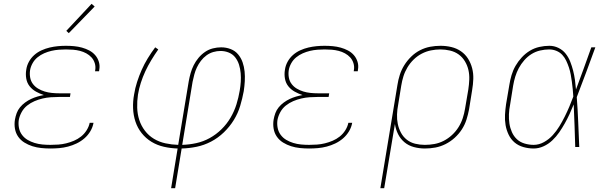

<svg xmlns="http://www.w3.org/2000/svg" viewBox="-20 -767 3190 1002"><path d="M243 8Q219 8 195 5.5Q171 3 149 -4Q127 -11 107.5 -23Q88 -35 75 -53.5Q62 -72 58 -95.5Q54 -119 58 -143Q61 -160 67 -176.5Q73 -193 84.5 -207Q96 -221 111 -232Q126 -243 142 -250.5Q158 -258 175 -263Q192 -268 209 -271Q187 -278 167.5 -289Q148 -300 134.5 -317Q121 -334 117 -357Q113 -380 117 -403Q120 -425 131 -445Q142 -465 159 -480Q176 -495 197 -504.5Q218 -514 239.5 -519Q261 -524 282 -526Q303 -528 324 -528Q346 -528 367 -526Q388 -524 408 -518.5Q428 -513 446 -503.5Q464 -494 477 -479Q490 -464 496 -444Q502 -424 498 -403Q498 -401 497.5 -399Q497 -397 497 -395H476Q476 -397 476.5 -398.5Q477 -400 477 -402Q480 -420 474.5 -437.5Q469 -455 457.5 -467.5Q446 -480 430.5 -488.5Q415 -497 397.5 -501.5Q380 -506 361.5 -507.5Q343 -509 324 -509Q306 -509 286.5 -507.5Q267 -506 248 -501.5Q229 -497 210.5 -489Q192 -481 176 -468Q160 -455 150 -437Q140 -419 137 -401Q134 -381 137.5 -362Q141 -343 152 -328.5Q163 -314 179 -304.5Q195 -295 213 -289.5Q231 -284 250.5 -282Q270 -280 290 -280H348L345 -261H287Q266 -261 245 -259.5Q224 -258 202.5 -253Q181 -248 160 -239Q139 -230 121.5 -216Q104 -202 93 -182Q82 -162 78 -141Q75 -120 79 -99.5Q83 -79 95 -63Q107 -47 124 -37Q141 -27 160.5 -21Q180 -15 201 -13Q222 -11 243 -11Q264 -11 284.5 -12.5Q305 -14 325.5 -19Q346 -24 366 -32.5Q386 -41 403 -54.5Q420 -68 432 -87Q444 -106 448 -126H468Q464 -103 451.5 -82Q439 -61 420.5 -45Q402 -29 380 -18.5Q358 -8 335 -2Q312 4 289 6Q266 8 243 8ZM339 -594 326 -606 458 -747 474 -733Z M873 215 907 8Q871 7 835.5 -1Q800 -9 770.5 -27Q741 -45 719.5 -72Q698 -99 687 -132Q676 -165 674.5 -201.5Q673 -238 680 -275Q685 -307 695.5 -339.5Q706 -372 719.5 -402.5Q733 -433 751 -462.5Q769 -492 790 -520L806 -509Q787 -482 769.5 -453Q752 -424 738.5 -395Q725 -366 715 -335Q705 -304 700 -273Q695 -239 696 -205Q697 -171 707 -140.5Q717 -110 736.5 -84.5Q756 -59 783.5 -42.5Q811 -26 843.5 -19Q876 -12 910 -11L965 -343Q969 -365 975 -386Q981 -407 991 -427Q1001 -447 1016 -465Q1031 -483 1050 -496Q1069 -509 1091 -514.5Q1113 -520 1134 -520Q1160 -520 1183.5 -511Q1207 -502 1222.5 -483.5Q1238 -465 1246 -442Q1254 -419 1256.5 -394Q1259 -369 1257.5 -343Q1256 -317 1252 -291Q1245 -253 1233.5 -214.5Q1222 -176 1200.5 -141Q1179 -106 1148.5 -76.5Q1118 -47 1081.5 -28Q1045 -9 1006 -1Q967 7 928 8L894 215ZM931 -11Q967 -12 1004 -20Q1041 -28 1074.5 -46.5Q1108 -65 1136 -92.5Q1164 -120 1183.5 -153.5Q1203 -187 1214 -222.5Q1225 -258 1231 -294Q1235 -317 1236.5 -340Q1238 -363 1236 -385.5Q1234 -408 1227.5 -429Q1221 -450 1208 -467Q1195 -484 1174.5 -492.5Q1154 -501 1131 -501Q1112 -501 1093 -495.5Q1074 -490 1057.5 -478Q1041 -466 1028.5 -449.5Q1016 -433 1007.5 -415Q999 -397 994 -378Q989 -359 985 -340Z M1593 8Q1569 8 1545 5.5Q1521 3 1499 -4Q1477 -11 1457.5 -23Q1438 -35 1425 -53.5Q1412 -72 1408 -95.5Q1404 -119 1408 -143Q1411 -160 1417 -176.5Q1423 -193 1434.5 -207Q1446 -221 1461 -232Q1476 -243 1492 -250.5Q1508 -258 1525 -263Q1542 -268 1559 -271Q1537 -278 1517.5 -289Q1498 -300 1484.5 -317Q1471 -334 1467 -357Q1463 -380 1467 -403Q1470 -425 1481 -445Q1492 -465 1509 -480Q1526 -495 1547 -504.5Q1568 -514 1589.5 -519Q1611 -524 1632 -526Q1653 -528 1674 -528Q1696 -528 1717 -526Q1738 -524 1758 -518.5Q1778 -513 1796 -503.5Q1814 -494 1827 -479Q1840 -464 1846 -444Q1852 -424 1848 -403Q1848 -401 1847.5 -399Q1847 -397 1847 -395H1826Q1826 -397 1826.5 -398.5Q1827 -400 1827 -402Q1830 -420 1824.5 -437.5Q1819 -455 1807.5 -467.5Q1796 -480 1780.5 -488.5Q1765 -497 1747.5 -501.5Q1730 -506 1711.5 -507.5Q1693 -509 1674 -509Q1656 -509 1636.5 -507.5Q1617 -506 1598 -501.5Q1579 -497 1560.5 -489Q1542 -481 1526 -468Q1510 -455 1500 -437Q1490 -419 1487 -401Q1484 -381 1487.5 -362Q1491 -343 1502 -328.5Q1513 -314 1529 -304.5Q1545 -295 1563 -289.5Q1581 -284 1600.5 -282Q1620 -280 1640 -280H1698L1695 -261H1637Q1616 -261 1595 -259.5Q1574 -258 1552.5 -253Q1531 -248 1510 -239Q1489 -230 1471.5 -216Q1454 -202 1443 -182Q1432 -162 1428 -141Q1425 -120 1429 -99.5Q1433 -79 1445 -63Q1457 -47 1474 -37Q1491 -27 1510.5 -21Q1530 -15 1551 -13Q1572 -11 1593 -11Q1614 -11 1634.5 -12.5Q1655 -14 1675.5 -19Q1696 -24 1716 -32.5Q1736 -41 1753 -54.5Q1770 -68 1782 -87Q1794 -106 1798 -126H1818Q1814 -103 1801.5 -82Q1789 -61 1770.5 -45Q1752 -29 1730 -18.5Q1708 -8 1685 -2Q1662 4 1639 6Q1616 8 1593 8Z M1965 215 2054 -323Q2058 -350 2066.5 -376.5Q2075 -403 2090 -427Q2105 -451 2126 -471.5Q2147 -492 2172.5 -505Q2198 -518 2225 -523Q2252 -528 2279 -528Q2308 -528 2335.5 -521.5Q2363 -515 2385.5 -499.5Q2408 -484 2422.5 -461Q2437 -438 2444 -411Q2451 -384 2450 -355Q2449 -326 2444 -297L2428 -197Q2423 -170 2414.5 -143Q2406 -116 2390.5 -92Q2375 -68 2353 -48Q2331 -28 2305 -15Q2279 -2 2252 3Q2225 8 2197 8Q2168 8 2140 0.5Q2112 -7 2091 -24.5Q2070 -42 2057.5 -67Q2045 -92 2041 -120L1985 215ZM2197 -11Q2222 -11 2247 -15.5Q2272 -20 2295.5 -32Q2319 -44 2339 -62.5Q2359 -81 2373 -103.5Q2387 -126 2395 -150.5Q2403 -175 2407 -200L2424 -300Q2428 -326 2429 -352Q2430 -378 2424.5 -402Q2419 -426 2406 -447.5Q2393 -469 2373.5 -483Q2354 -497 2329 -503Q2304 -509 2278 -509Q2254 -509 2229 -504Q2204 -499 2181 -487Q2158 -475 2139 -456.5Q2120 -438 2106.5 -415.5Q2093 -393 2085.5 -369Q2078 -345 2074 -320L2058 -221Q2053 -196 2052 -170Q2051 -144 2056 -120Q2061 -96 2072.5 -74.5Q2084 -53 2103 -38Q2122 -23 2146.5 -17Q2171 -11 2197 -11Z M2765 8Q2738 8 2711.5 0.5Q2685 -7 2665.5 -23.5Q2646 -40 2634.5 -64Q2623 -88 2618.5 -114Q2614 -140 2615.5 -168Q2617 -196 2621 -223L2638 -323Q2642 -349 2649.5 -374.5Q2657 -400 2670.5 -423.5Q2684 -447 2703 -467.5Q2722 -488 2745 -502Q2768 -516 2794.5 -522Q2821 -528 2847 -528Q2872 -528 2894.5 -517Q2917 -506 2932 -487Q2947 -468 2956 -445Q2965 -422 2971 -398.5Q2977 -375 2980.5 -350Q2984 -325 2986 -300Q3007 -355 3026.5 -410Q3046 -465 3066 -520H3087Q3063 -455 3039 -389.5Q3015 -324 2990 -260Q2995 -195 2997.5 -130Q3000 -65 3003 0H2982Q2980 -55 2978.5 -110.5Q2977 -166 2974 -222Q2964 -197 2952.5 -172Q2941 -147 2927.5 -123Q2914 -99 2898.5 -76.5Q2883 -54 2862.5 -34.5Q2842 -15 2816.5 -3.5Q2791 8 2765 8ZM2765 -11Q2793 -11 2819 -25.5Q2845 -40 2864.5 -61.5Q2884 -83 2899 -107.5Q2914 -132 2927 -158Q2940 -184 2951 -210Q2962 -236 2972 -263Q2971 -282 2969 -301.5Q2967 -321 2964.5 -340Q2962 -359 2958.5 -378Q2955 -397 2949 -415Q2943 -433 2935 -450Q2927 -467 2914.5 -480.5Q2902 -494 2884 -501.5Q2866 -509 2846 -509Q2823 -509 2799 -503.5Q2775 -498 2754 -485Q2733 -472 2716 -452.5Q2699 -433 2687.5 -411.5Q2676 -390 2669 -367Q2662 -344 2658 -320L2642 -220Q2637 -196 2636 -171Q2635 -146 2638.5 -122.5Q2642 -99 2651.5 -77.5Q2661 -56 2677.5 -40.5Q2694 -25 2717.5 -18Q2741 -11 2765 -11Z"/></svg>

Font: Iosevka Etoile Thin Oblique
Style: Regular
Weight: 100
Italic angle: -9°
Designer: Belleve Invis
Foundry: Belleve Invis
Version: Version 15.5.2; ttfautohint (v1.8.4)